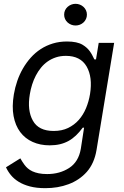

<svg xmlns="http://www.w3.org/2000/svg" viewBox="-20 -770 649 1006"><path d="M11.4 106.5 86.6 59.7Q90.9 67.1 96.2 75.8Q101.6 84.5 108.7 94.1Q115.8 103.7 125.9 112.4Q136 121.1 150 127.7Q164.1 134.2 183.1 138.1Q202.1 142 227.3 142Q293 142 342.3 110.1Q391.7 78.1 403.4 9.9L420.5 -100.9H413.4Q396 -77.4 377.7 -60Q359.4 -42.6 338.6 -31.2Q317.8 -19.9 293.7 -14.2Q269.5 -8.5 240.1 -8.5Q190.7 -8.5 151.1 -26.3Q111.5 -44 85.9 -78.1Q60.4 -112.2 51.1 -161.9Q41.9 -211.6 52.6 -275.6Q58.6 -311.4 70.5 -345.9Q82.4 -380.3 100.1 -411Q117.9 -441.8 141.2 -467.9Q164.4 -494 193.4 -512.8Q222.3 -531.6 256.7 -542.1Q291.2 -552.6 331 -552.6Q384.2 -552.6 413 -535.2Q425.4 -527.7 434.3 -519.5Q443.2 -511.4 450.1 -502Q457 -492.5 462.7 -481.9Q468.4 -471.2 474.4 -458.8H483L497.2 -545.5H578.1L485.8 15.6Q474.1 85.9 435 130.3Q415.5 152.3 391.3 168.5Q367.2 184.7 339.3 195.1Q311.4 205.6 280.7 210.8Q250 215.9 217.3 215.9Q171.5 215.9 137.1 206.9Q102.6 197.8 77.9 182.5Q53.3 167.3 37.1 147.5Q21 127.8 11.4 106.5ZM152.3 -137.8Q182.2 -83.8 261.4 -83.8Q304 -83.8 336.6 -99.4Q369.3 -115.1 392.8 -141.7Q416.2 -168.3 430.8 -203.3Q445.3 -238.3 451.7 -277Q465.9 -365.8 433.9 -421.5Q401.6 -477.3 325.3 -477.3Q296.9 -477.3 273.1 -469.5Q249.3 -461.6 229.8 -448Q210.2 -434.3 194.8 -415.3Q179.3 -396.3 167.8 -374.1Q156.2 -351.9 148.4 -327.2Q140.6 -302.6 136.4 -277Q121.8 -191.8 152.3 -137.8ZM316.1 -693.2Q316.1 -705.6 320.8 -715.9Q325.6 -726.2 334 -733.8Q342.3 -741.5 353.2 -745.7Q364 -750 375.7 -750Q387.8 -750 398.6 -745.7Q409.4 -741.5 417.6 -733.8Q425.8 -726.2 430.6 -715.9Q435.4 -705.6 435.4 -693.2Q435.4 -681.1 430.6 -670.6Q425.8 -660.2 417.6 -652.5Q409.4 -644.9 398.6 -640.6Q387.8 -636.4 375.7 -636.4Q364 -636.4 353.2 -640.6Q342.3 -644.9 334 -652.5Q325.6 -660.2 320.8 -670.6Q316.1 -681.1 316.1 -693.2Z"/></svg>

Font: Inter P
Style: Italic
Weight: 400
Italic angle: -9.40001°
Designer: Rasmus Andersson
Foundry: rsms
Version: Version 3.018;git-588b23468